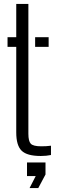

<svg xmlns="http://www.w3.org/2000/svg" viewBox="-20 -790 296 981"><path d="M18.5 -550.5V-600H63V-770H125V-106.5Q125 -69 137.2 -55.8Q149.5 -42.5 190.5 -42.5Q206 -42.5 216.2 -43.2Q226.5 -44 240.5 -45.5V2Q217 7 188.5 7Q118 7 90.5 -20Q63 -47 63 -113V-550.5ZM159.5 -550.5V-600H228.5V-550.5ZM131 171 162.5 109.5H118V40H212.5V101.5L175.5 171Z"/></svg>

Font: Big Shoulders Stencil Text Light
Style: Regular
Weight: 300
Designer: Patric King
Foundry: XO Type Co
Version: Version 1.000